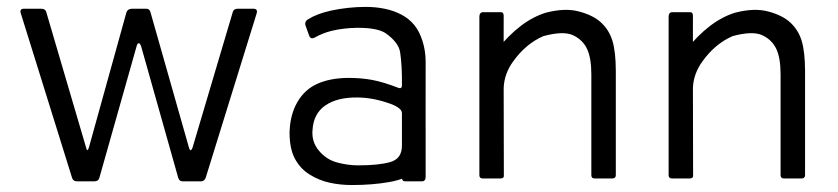

<svg xmlns="http://www.w3.org/2000/svg" viewBox="-20 -526 2432 557"><path d="M376.7 -393.3 268.3 -10.2Q265.3 0 254.3 0H202.5Q191.7 -0.2 188.8 -11L40.3 -487.5Q36 -500.5 49.5 -500.7H99Q112 -500.7 114.5 -490L229.8 -97.7Q233 -83.3 237.8 -97.7L346.7 -489.8Q350.3 -500.7 363.5 -500.7H404.3Q414.5 -500.7 416.8 -489.7L528.3 -97.3Q532.7 -83 538.5 -97.5L655.2 -490.7Q657.8 -500.7 669.5 -500.7H715.3Q729.2 -500.7 724 -485.3L576.7 -10.2Q572.8 -0.2 563.7 0H509.7Q500.2 0.2 497 -10.2L389.2 -392.5Q382.2 -408.5 376.7 -393.3Z M1114.5 -224.2Q1064.5 -242.7 1017.7 -243.2Q959.2 -244 924.5 -220.6Q889.8 -197.2 886.7 -149.7Q883.3 -115.2 905 -89.1Q926.7 -63 957.8 -54.7Q989 -46.3 1018.8 -46.3Q1079.3 -46.3 1112.7 -56Q1146 -65.7 1146 -103.3V-197.7Q1146 -212.2 1114.5 -224.2ZM1214.7 -108.5Q1213.7 -53.8 1186.4 -30.2Q1159.2 -6.7 1109.7 2.1Q1060.2 10.8 1000.7 10.8Q966.5 10.8 935.7 3.9Q904.8 -3 878.1 -19.8Q851.3 -36.5 835.7 -65.3Q820 -94.2 820 -142Q821.5 -193.5 842.8 -230Q864 -266.5 900.4 -282.8Q936.8 -299.2 988 -300Q1027.3 -300.2 1059.8 -294.1Q1092.3 -288 1135.3 -271.3Q1145 -267.5 1146 -276.7Q1146.8 -334.5 1140.8 -374.5Q1136 -403.7 1097.8 -430.3Q1073 -445.8 1015.3 -445.3Q976.5 -444.7 942.7 -436.7Q915.8 -430 893.5 -417.3Q880.8 -410.5 876.7 -423.2L866 -452.8Q863.3 -463.8 873.3 -469.8Q899 -486 939.8 -495.2Q990.7 -506 1041.2 -506Q1070.2 -506 1096.6 -500.5Q1123 -495 1144.8 -483.4Q1166.7 -471.8 1181.8 -453.5Q1196.8 -435.2 1205.8 -406.7Q1214.8 -378.2 1214.8 -347ZM1147.2 -153.7H1214.8V-13Q1214.7 0 1204.2 0H1155Q1146 0 1146 -11.2Z M1370.7 -17.7V-268.5Q1373.3 -313.7 1420.3 -380Q1489.5 -466.8 1563.7 -489.2Q1619.5 -503.7 1660.2 -492.5Q1701.2 -481.7 1724.2 -460.2Q1747.3 -438.7 1756.8 -407.2Q1766.3 -375.8 1766.5 -320.5V-17.7Q1766.3 -8.3 1756.3 -8.3H1704.8Q1695.5 -8.3 1695.5 -17.7V-310.3Q1695.5 -357.5 1683.2 -383.8Q1671 -410.2 1642.8 -423.6Q1614.7 -437 1556.3 -421.2Q1505.8 -399.2 1469.3 -348.7Q1442.7 -312.3 1441.2 -271L1441.7 -17.7Q1442.7 -8.5 1432.2 -8.3H1380.3Q1370.7 -8.3 1370.7 -17.7ZM1440.8 -116.2H1370.7V-477.7Q1370.8 -490.7 1382.3 -490.7H1433.2Q1441.2 -490.7 1441.2 -480.3Z M1919.7 -17.7V-268.5Q1922.3 -313.7 1969.3 -380Q2038.5 -466.8 2112.7 -489.2Q2168.5 -503.7 2209.2 -492.5Q2250.2 -481.7 2273.2 -460.2Q2296.3 -438.7 2305.8 -407.2Q2315.3 -375.8 2315.5 -320.5V-17.7Q2315.3 -8.3 2305.3 -8.3H2253.8Q2244.5 -8.3 2244.5 -17.7V-310.3Q2244.5 -357.5 2232.2 -383.8Q2220 -410.2 2191.8 -423.6Q2163.7 -437 2105.3 -421.2Q2054.8 -399.2 2018.3 -348.7Q1991.7 -312.3 1990.2 -271L1990.7 -17.7Q1991.7 -8.5 1981.2 -8.3H1929.3Q1919.7 -8.3 1919.7 -17.7ZM1989.8 -116.2H1919.7V-477.7Q1919.8 -490.7 1931.3 -490.7H1982.2Q1990.2 -490.7 1990.2 -480.3Z"/></svg>

Font: Vivano Light
Style: Regular
Weight: 300
Designer: Joe Prince, Josias Burgherr
Version: Version 2.064;September 19, 2022;FontCreator 14.0.0.2877 64-